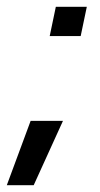

<svg xmlns="http://www.w3.org/2000/svg" viewBox="-61 -432 293 564"><path d="M85 -326 103 -412H194L176 -326ZM-41 112 29 -77H124L38 112Z"/></svg>

Font: Kanit
Style: Italic
Weight: 400
Italic angle: -12°
Designer: Katatrad Team
Foundry: CadsonDemak
Version: Version 2.000; ttfautohint (v1.8.3)